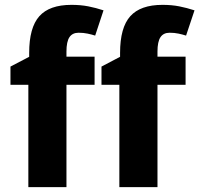

<svg xmlns="http://www.w3.org/2000/svg" viewBox="-20 -767 817 787"><path d="M367.7 -534.7V-419.4H252.4V0H96.2V-419.4H22.9V-494.1L99.6 -534.2V-550.3Q99.6 -653.8 141.1 -700.4Q182.6 -747.1 272.9 -747.1Q310.5 -747.1 341.8 -741Q373 -734.9 404.3 -724.6L370.1 -621.1Q356.4 -625.5 339.1 -629.2Q321.8 -632.8 302.2 -632.8Q276.9 -632.8 264.6 -614.5Q252.4 -596.2 252.4 -555.7V-534.7ZM740.7 -534.7V-419.4H625.5V0H469.2V-419.4H396V-494.1L472.2 -534.2V-550.3Q472.2 -653.8 513.9 -700.4Q555.7 -747.1 646 -747.1Q683.6 -747.1 714.6 -741Q745.6 -734.9 777.3 -724.6L742.7 -621.1Q729 -625.5 711.9 -629.2Q694.8 -632.8 675.3 -632.8Q649.9 -632.8 637.7 -614.5Q625.5 -596.2 625.5 -555.7V-534.7Z"/></svg>

Font: Lunasima
Style: Bold
Weight: 700
Designer: The DocRepair Project, Monotype Design Team
Foundry: Google
Version: Version 2.009